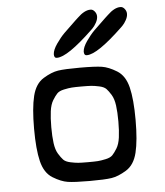

<svg xmlns="http://www.w3.org/2000/svg" viewBox="-53 -797 724 844"><g transform="rotate(-5 309.0 -375.0)"><path d="M213 -552H211Q200 -552 200 -569Q201 -588 219 -614Q237 -640 255 -658Q273 -676 307 -708Q316 -716 320 -720Q351 -750 377 -750H378Q388 -750 396 -740Q404 -730 404 -718Q404 -705 396 -690.5Q388 -676 380 -668L372 -660Q259 -552 213 -552ZM345 -552H343Q332 -552 332 -569Q333 -588 351 -614Q369 -640 387 -658Q405 -676 439 -708Q448 -716 452 -720Q483 -750 509 -750H510Q520 -750 528 -740Q536 -730 536 -718Q536 -705 528 -690.5Q520 -676 512 -668L504 -660Q391 -552 345 -552ZM405.5 -4.5Q376 0 309 0Q242 0 212.5 -4.5Q183 -9 147 -31Q111 -53 98 -106Q85 -159 85 -250Q85 -341 98 -394Q111 -447 147 -469Q183 -491 212.5 -495.5Q242 -500 309 -500Q376 -500 405.5 -495.5Q435 -491 471 -469Q507 -447 520 -394Q533 -341 533 -250Q533 -159 520 -106Q507 -53 471 -31Q435 -9 405.5 -4.5ZM266 -84Q280 -83 309 -83Q338 -83 352 -84Q366 -85 387 -89.5Q408 -94 417.5 -104Q427 -114 438 -132Q449 -150 453 -179.5Q457 -209 457 -250Q457 -291 453 -320.5Q449 -350 438 -368Q427 -386 417.5 -396Q408 -406 387 -410.5Q366 -415 352 -416Q338 -417 309 -417Q280 -417 266 -416Q252 -415 231 -410.5Q210 -406 200.5 -396Q191 -386 180 -368Q169 -350 165 -320.5Q161 -291 161 -250Q161 -209 165 -179.5Q169 -150 180 -132Q191 -114 200.5 -104Q210 -94 231 -89.5Q252 -85 266 -84Z"/></g></svg>

Font: Hermit Light
Style: Regular
Weight: 300
Designer: Pablo Caro
Version: Version 2.000;PS 002.000;hotconv 1.0.88;makeotf.lib2.5.64775